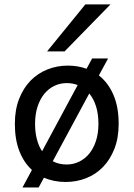

<svg xmlns="http://www.w3.org/2000/svg" viewBox="-20 -801 597 858"><path d="M136.7 -247.6Q136.7 -209.5 144.8 -179Q152.8 -148.4 168 -125L327.1 -420.9Q304.2 -429.7 278.3 -429.7Q248.5 -429.7 222.7 -417.2Q196.8 -404.8 177.7 -381.3Q158.7 -357.9 147.7 -324.2Q136.7 -290.5 136.7 -247.6ZM419.9 -247.6Q419.9 -291.5 409.2 -325.7Q398.4 -359.9 378.9 -383.3L215.8 -80.6Q242.7 -65.9 278.3 -65.9Q307.6 -65.9 333.5 -78.4Q359.4 -90.8 378.7 -114.3Q397.9 -137.7 408.9 -171.4Q419.9 -205.1 419.9 -247.6ZM462.9 -539.6 421.9 -463.9Q463.4 -431.6 486.8 -377.4Q510.3 -323.2 510.3 -247.6Q510.3 -184.6 491.2 -136Q472.2 -87.4 439.9 -54.4Q407.7 -21.5 364.7 -4.6Q321.8 12.2 273.4 12.2Q246.6 12.2 222.4 7.3Q198.2 2.4 176.3 -6.8L152.8 36.6H80.6L122.6 -41.5Q86.4 -74.7 66.4 -126.2Q46.4 -177.7 46.4 -247.6Q46.4 -310.5 65.4 -359.1Q84.5 -407.7 116.7 -440.7Q148.9 -473.6 191.9 -490.7Q234.9 -507.8 283.2 -507.8Q328.1 -507.8 366.7 -493.7L391.6 -539.6ZM473.6 -781.2 268.6 -571.3H190.4L361.3 -781.2Z"/></svg>

Font: Andika Viet
Style: Regular
Weight: 400
Designer: Victor Gaultney, Annie Olsen, Julie Remington, Don Collingsworth, Eric Hays, Becca Hirsbrunner
Foundry: SIL International
Version: Version 5.000